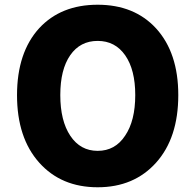

<svg xmlns="http://www.w3.org/2000/svg" viewBox="-20 -778 826 812"><path d="M393 14Q239 14 146 -90Q52 -195 52 -375.5Q52 -556 146 -659Q238 -758 393 -758Q548 -758 640 -658Q734 -555 734 -376Q734 -195 640.5 -90.5Q547 14 393 14ZM393 -140Q467 -140 509 -204Q552 -267 552 -376Q552 -483 509.5 -544Q467 -605 393 -605Q319 -605 277 -544.5Q235 -484 235 -376Q235 -267 277.5 -203.5Q320 -140 393 -140Z"/></svg>

Font: GenSenRounded TW H
Style: Regular
Weight: 900
Version: Version 1.501;PS 1;hotconv 16.6.51;makeotf.lib2.5.65220